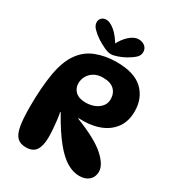

<svg xmlns="http://www.w3.org/2000/svg" viewBox="-219 -1064 1095 1200"><g transform="rotate(30 328.5 -464.5)"><path d="M154 7Q113 7 90.5 -15.5Q68 -38 59 -89Q50 -140 50 -226Q50 -366 67.5 -467Q85 -568 125 -625Q167 -687 234.5 -713Q302 -739 381 -739Q510 -739 571 -680.5Q632 -622 632 -527Q632 -453 594.5 -404Q557 -355 493 -333Q429 -311 349 -316V-312Q498 -254 562.5 -196.5Q627 -139 627 -89Q627 -51 601.5 -28Q576 -5 532 -5Q488 -5 442.5 -31.5Q397 -58 346 -120.5Q295 -183 234 -292H230Q235 -271 238.5 -241Q242 -211 244.5 -179Q247 -147 247 -119Q247 -58 226 -25.5Q205 7 154 7ZM338 -422Q373 -422 401.5 -434Q430 -446 447 -467.5Q464 -489 464 -518Q464 -560 437.5 -586Q411 -612 356 -612Q319 -612 293 -597Q267 -582 253 -557.5Q239 -533 239 -505Q239 -469 264 -445.5Q289 -422 338 -422ZM324 -763Q302 -763 274.5 -776Q247 -789 218 -807Q186 -829 166.5 -849.5Q147 -870 147 -893Q147 -912 160 -924Q173 -936 193 -936Q219 -936 253.5 -908Q288 -880 324 -818L308 -824Q332 -873 365 -902Q398 -931 428 -931Q456 -931 474.5 -916Q493 -901 493 -875Q493 -851 474.5 -833.5Q456 -816 423 -797Q396 -782 368 -772.5Q340 -763 324 -763Z"/></g></svg>

Font: DynaPuff Medium
Style: Regular
Weight: 500
Version: Version 2.000